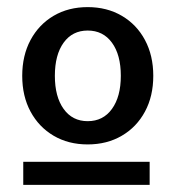

<svg xmlns="http://www.w3.org/2000/svg" viewBox="-20 -727 491 540"><path d="M226.6 -320.8Q172.4 -320.8 130.9 -345.2Q89.4 -369.6 65.9 -413.1Q42.5 -456.5 42.5 -513.7Q42.5 -570.8 65.9 -614.5Q89.4 -658.2 130.9 -682.6Q172.4 -707 226.6 -707Q280.8 -707 322.5 -682.6Q364.3 -658.2 387.7 -614.5Q411.1 -570.8 411.1 -513.7Q411.1 -456.5 387.7 -413.1Q364.3 -369.6 322.5 -345.2Q280.8 -320.8 226.6 -320.8ZM45.4 -207V-272H400.9V-207ZM226.6 -386.2Q270 -386.2 294.9 -420.7Q319.8 -455.1 319.8 -513.7Q319.8 -572.8 294.9 -606.9Q270 -641.1 226.6 -641.1Q183.6 -641.1 158.9 -606.9Q134.3 -572.8 134.3 -513.7Q134.3 -455.1 158.9 -420.7Q183.6 -386.2 226.6 -386.2Z"/></svg>

Font: Schibsted Grotesk Medium
Style: Regular
Weight: 500
Designer: Bakken & Baeck AS, Henrik Kongsvoll
Foundry: Schibsted ASA
Version: Version 1.100;gftools[0.9.25]